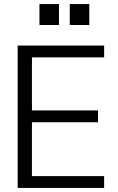

<svg xmlns="http://www.w3.org/2000/svg" viewBox="-20 -924 579 944"><path d="M67 0V-700H492V-642H137V-381H462V-323H137V-58H492V0ZM323 -801V-904H419V-801ZM174 -801V-904H270V-801Z"/></svg>

Font: Host Grotesk Light Light
Style: Regular
Weight: 300
Version: Version 1.003